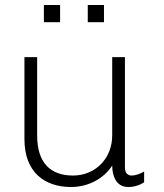

<svg xmlns="http://www.w3.org/2000/svg" viewBox="-20 -740 658 770"><path d="M156 -720V-651H221V-720H156ZM332 -720V-651H397V-720H332ZM430 -76C430 -36 445 10 494 10C518 10 540 3 558 -9V-52C543 -43 523 -36 508 -36C493 -36 481 -45 481 -69V-511H430V-197C430 -105 363 -36 273 -36C183 -36 129 -86 129 -197V-511H78V-182C78 -49 159 10 265 10C332 10 395 -22 430 -76Z"/></svg>

Font: ChivoLight
Style: Regular
Weight: 300
Designer: Hector Gatti
Foundry: Omnibus-Type
Version: Version 1.004;PS 001.004;hotconv 1.0.88;makeotf.lib2.5.64775